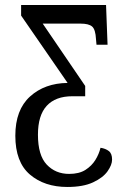

<svg xmlns="http://www.w3.org/2000/svg" viewBox="-20 -734 513 764"><path d="M248 10Q157 10 99 -39.5Q41 -89 41 -194Q41 -297 99.5 -350Q158 -403 249 -404L64 -672V-714H402L408 -556H364L362 -578Q360 -617 346.5 -628.5Q333 -640 301 -640H150L319 -392V-351H268Q201 -351 166 -313Q131 -275 131 -198Q131 -116 166 -79Q201 -42 255 -42Q295 -42 320 -58Q345 -74 359.5 -97.5Q374 -121 380 -146Q400 -143 413 -133Q426 -123 426 -99Q426 -78 408 -52.5Q390 -27 350.5 -8.5Q311 10 248 10Z"/></svg>

Font: Noto Serif ExtraCondensed
Style: Regular
Weight: 400
Width: 2
Designer: Monotype Design Team
Foundry: Monotype Imaging Inc.
Version: Version 2.015